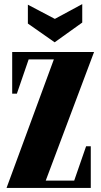

<svg xmlns="http://www.w3.org/2000/svg" viewBox="-20 -925 495 945"><path d="M40 -463.9V-668.9H442.9L205.1 -36.1H345.2L403.8 -205.1H426.8V0H12.2L245.1 -632.8H121.1L63 -463.9ZM249 -716.8 117.2 -809.1V-901.9L250 -832L384.8 -904.8V-814Z"/></svg>

Font: Lletraferida
Style: Heavy
Weight: 900
Designer: Josep Patau Bellart
Foundry: Josep Patau Bellart
Version: Version 1.000